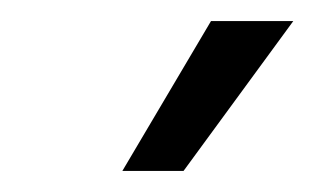

<svg xmlns="http://www.w3.org/2000/svg" viewBox="-20 -764 301 182"><path d="M96 -602 180 -744H258L154 -602Z"/></svg>

Font: Murecho Thin
Style: Regular
Weight: 400
Version: Version 1.010